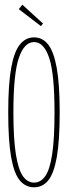

<svg xmlns="http://www.w3.org/2000/svg" viewBox="-20 -786 290 817"><path d="M125 11Q89 11 64.5 -18Q40 -47 27.5 -116.5Q15 -186 15 -308Q15 -427 27.5 -496.5Q40 -566 64.5 -596.5Q89 -627 125 -627Q161 -627 185 -596.5Q209 -566 221.5 -496.5Q234 -427 234 -308Q234 -186 221.5 -116.5Q209 -47 185 -18Q161 11 125 11ZM125 -9Q153 -9 172.5 -36.5Q192 -64 202 -129.5Q212 -195 212 -308Q212 -471 189.5 -539Q167 -607 125 -607Q83 -607 60 -539Q37 -471 37 -308Q37 -195 47.5 -129.5Q58 -64 77.5 -36.5Q97 -9 125 -9ZM154 -675 60 -747 75 -766 163 -686Z"/></svg>

Font: Inconsolata UltraCondensed ExtraLight
Style: Regular
Weight: 200
Width: 1
Monospace: yes
Designer: Raph Levien, Cyreal, Brenton Simpson
Foundry: Raph Levien, Cyreal, Google
Version: Version 3.100; ttfautohint (v1.8.4.7-5d5b)